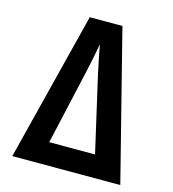

<svg xmlns="http://www.w3.org/2000/svg" viewBox="-109 -820 817 909"><g transform="rotate(15 299.5 -365.0)"><path d="M34.7 0 218.8 -730H378.9L564 0ZM269.5 -476.1 186.5 -108.9H411.1L327.1 -475.1Q318.4 -514.2 310.3 -555.2Q302.2 -596.2 298.3 -619.1Q294.4 -596.2 286.4 -555.7Q278.3 -515.1 269.5 -476.1Z"/></g></svg>

Font: UDEV Gothic 35
Style: Bold
Weight: 700
Version: v2.1.0; ttfautohint (v1.8.4.7-5d5b-dirty) -l 6 -r 45 -G 200 